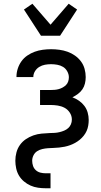

<svg xmlns="http://www.w3.org/2000/svg" viewBox="-20 -791 540 1026"><path d="M199 -600 108 -740 153 -771 250 -659 347 -771 392 -740 301 -600ZM224 215Q204 215 183 212Q162 209 143 200.5Q124 192 108 178.5Q92 165 81.5 147.5Q71 130 66.5 109Q62 88 62 68Q62 45 68 23Q74 1 87 -17Q100 -35 118.5 -47.5Q137 -60 158.5 -67.5Q180 -75 202 -77Q224 -79 246 -80H247Q260 -80 273 -81Q286 -82 298.5 -85Q311 -88 323 -93Q335 -98 344.5 -106.5Q354 -115 359 -127Q364 -139 364 -152Q364 -172 353 -189Q342 -206 325 -215Q308 -224 288.5 -227Q269 -230 250 -230H194V-310H250Q261 -310 272.5 -311Q284 -312 294.5 -315Q305 -318 315 -323.5Q325 -329 333 -337Q341 -345 344.5 -356Q348 -367 348 -378Q348 -394 339.5 -409.5Q331 -425 317 -433.5Q303 -442 286 -445Q269 -448 253 -448Q236 -448 220 -445Q204 -442 190 -433.5Q176 -425 167 -410.5Q158 -396 158 -379H68V-381Q68 -403 75 -424.5Q82 -446 95 -464Q108 -482 126.5 -494.5Q145 -507 165.5 -514.5Q186 -522 208.5 -525Q231 -528 253 -528Q275 -528 297.5 -525Q320 -522 341 -514.5Q362 -507 380.5 -494Q399 -481 412.5 -463Q426 -445 432 -423Q438 -401 438 -379Q438 -362 434 -345Q430 -328 420.5 -314Q411 -300 397 -289.5Q383 -279 367 -271Q386 -264 402.5 -252.5Q419 -241 431 -225Q443 -209 448.5 -189.5Q454 -170 454 -150Q454 -135 451.5 -120Q449 -105 443 -91.5Q437 -78 427.5 -66Q418 -54 406.5 -44.5Q395 -35 381.5 -27.5Q368 -20 354 -15Q340 -10 325.5 -7Q311 -4 296 -2.5Q281 -1 266 -0.5Q251 0 236 1Q221 2 206 5.5Q191 9 178.5 17Q166 25 159 39Q152 53 152 68Q152 82 156.5 95.5Q161 109 171.5 118.5Q182 128 196 131.5Q210 135 224 135H250V215Z"/></svg>

Font: Iosevka Curly Medium
Style: Regular
Weight: 500
Monospace: yes
Designer: Belleve Invis
Foundry: Belleve Invis
Version: Version 22.1.2; ttfautohint (v1.8.4)